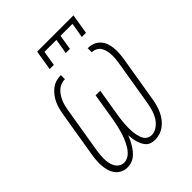

<svg xmlns="http://www.w3.org/2000/svg" viewBox="-259 -1107 1268 1268"><g transform="rotate(-45 375.0 -473.5)"><path d="M284 -815 307 -955H646L623 -815H584L602 -920H490L473 -815H434L452 -920H340L323 -815ZM447 8Q429 8 412.5 3Q396 -2 384.5 -13.5Q373 -25 365.5 -40Q358 -55 353 -71Q348 -87 345.5 -104Q343 -121 342 -139Q335 -121 326.5 -104Q318 -87 308 -71Q298 -55 285.5 -40Q273 -25 257.5 -13.5Q242 -2 224 3Q206 8 188 8Q163 8 141.5 -2.5Q120 -13 106 -31.5Q92 -50 85 -73Q78 -96 76 -120.5Q74 -145 76 -170.5Q78 -196 82 -220L136 -546Q140 -568 146 -590Q152 -612 162 -633.5Q172 -655 187 -674Q202 -693 221 -707.5Q240 -722 262.5 -728.5Q285 -735 308 -735V-697Q290 -697 272 -690.5Q254 -684 240 -671.5Q226 -659 215.5 -643Q205 -627 197.5 -610Q190 -593 185.5 -575Q181 -557 178 -540L124 -214Q121 -195 119.5 -175.5Q118 -156 118.5 -137Q119 -118 123 -99.5Q127 -81 136 -65.5Q145 -50 161 -40Q177 -30 196 -30Q211 -30 226.5 -37Q242 -44 254 -56Q266 -68 275 -81.5Q284 -95 291.5 -110Q299 -125 305.5 -140Q312 -155 317 -170.5Q322 -186 326 -201Q330 -216 333.5 -231.5Q337 -247 340 -262.5Q343 -278 346 -294L376 -478H419L389 -294Q386 -279 384 -263.5Q382 -248 380.5 -232.5Q379 -217 378 -201.5Q377 -186 377 -170.5Q377 -155 378 -140Q379 -125 382 -110Q385 -95 389.5 -81Q394 -67 402 -55.5Q410 -44 423.5 -37Q437 -30 452 -30Q480 -30 504.5 -47.5Q529 -65 544.5 -89.5Q560 -114 568 -141Q576 -168 581 -195L635 -521Q638 -540 639.5 -559Q641 -578 640 -596.5Q639 -615 634.5 -633Q630 -651 620.5 -665.5Q611 -680 594.5 -688.5Q578 -697 559 -697V-735Q584 -735 607 -726.5Q630 -718 646 -701Q662 -684 670.5 -661.5Q679 -639 681.5 -614.5Q684 -590 682.5 -565Q681 -540 677 -515L623 -189Q619 -166 612.5 -143.5Q606 -121 596 -99Q586 -77 571 -57Q556 -37 536 -22Q516 -7 493 0.5Q470 8 447 8Z"/></g></svg>

Font: Iosevka Etoile XLtObl
Style: Regular
Weight: 200
Italic angle: -9°
Designer: Belleve Invis
Foundry: Belleve Invis
Version: Version 15.5.2; ttfautohint (v1.8.4)